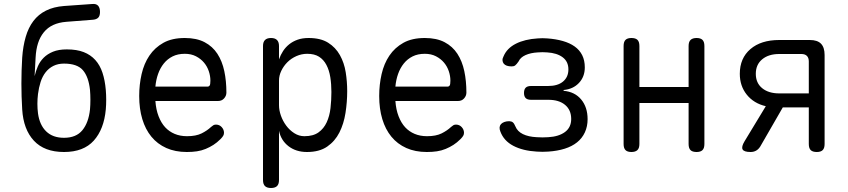

<svg xmlns="http://www.w3.org/2000/svg" viewBox="-20 -750 4240 960"><path d="M441 -651 312 -641Q274 -638 246 -625Q218 -612 199 -588.5Q180 -565 170 -533.5Q160 -502 158 -462L153 -369Q159 -395 169.5 -419Q180 -443 198.5 -461.5Q217 -480 245 -491.5Q273 -503 314 -503Q364 -503 398.5 -489.5Q433 -476 456.5 -450Q480 -424 492.5 -386Q505 -348 509 -300Q511 -276 511 -251Q511 -226 509 -203Q500 -104 449 -47Q398 10 300 10Q202 10 149.5 -46.5Q97 -103 91 -203Q87 -267 87 -332Q87 -397 91 -462Q95 -519 108.5 -565.5Q122 -612 147 -645Q172 -678 210 -697Q248 -716 300 -720L441 -730Q461 -732 470.5 -721.5Q480 -711 480 -690Q480 -670 470.5 -661Q461 -652 441 -651ZM300 -61Q361 -61 392 -99Q423 -137 430 -203Q432 -226 432 -251Q432 -276 430 -300Q423 -366 394.5 -399Q366 -432 300 -432Q270 -432 247 -420.5Q224 -409 208 -388.5Q192 -368 183 -340Q174 -312 170 -280Q167 -256 167 -231Q167 -206 170 -183Q178 -125 211 -93Q244 -61 300 -61Z M1060 -127Q1077 -127 1088.5 -114.5Q1100 -102 1100 -86Q1100 -78 1096 -71Q1092 -64 1082 -54Q1065 -37 1047 -25.5Q1029 -14 1008.5 -5.5Q988 3 965 6.5Q942 10 914 10Q856 10 811.5 -10Q767 -30 737 -66.5Q707 -103 691.5 -154.5Q676 -206 676 -270Q676 -327 688 -379.5Q700 -432 727 -472Q754 -512 797 -536Q840 -560 904 -560Q963 -560 1003 -539Q1043 -518 1067 -481Q1091 -444 1101.5 -394.5Q1112 -345 1112 -287Q1112 -271 1100.5 -258Q1089 -245 1070 -245H757Q760 -202 773 -168.5Q786 -135 806 -113.5Q826 -92 853.5 -80.5Q881 -69 915 -69Q960 -69 988 -83Q1016 -97 1035 -115Q1042 -121 1047 -124Q1052 -127 1060 -127ZM757 -317H1019Q1024 -317 1028 -322Q1032 -327 1032 -347Q1032 -370 1024 -394Q1016 -418 1000 -437Q984 -456 960 -468.5Q936 -481 904 -481Q869 -481 843 -468Q817 -455 799 -432.5Q781 -410 770.5 -380.5Q760 -351 757 -317Z M1335 -560Q1355 -560 1365 -550Q1375 -540 1375 -520V-453Q1383 -476 1395.5 -495Q1408 -514 1426 -528.5Q1444 -543 1468 -551.5Q1492 -560 1523 -560Q1583 -560 1620.5 -536.5Q1658 -513 1679.5 -474.5Q1701 -436 1708.5 -389Q1716 -342 1716 -294Q1716 -240 1707.5 -185.5Q1699 -131 1677 -87.5Q1655 -44 1616 -17Q1577 10 1515 10Q1460 10 1422.5 -19Q1385 -48 1375 -96V150Q1375 171 1365 180.5Q1355 190 1335 190Q1315 190 1305 180.5Q1295 171 1295 150V-520Q1295 -540 1305 -550Q1315 -560 1335 -560ZM1516 -481Q1488 -481 1462 -469.5Q1436 -458 1417 -439Q1398 -420 1386.5 -396Q1375 -372 1375 -347V-224Q1375 -199 1384.5 -172Q1394 -145 1411 -122Q1428 -99 1451.5 -84Q1475 -69 1502 -69Q1546 -69 1572.5 -88Q1599 -107 1613.5 -138.5Q1628 -170 1632.5 -209.5Q1637 -249 1637 -290Q1637 -329 1631.5 -364Q1626 -399 1612 -425.5Q1598 -452 1575 -466.5Q1552 -481 1516 -481Z M2260 -127Q2277 -127 2288.5 -114.5Q2300 -102 2300 -86Q2300 -78 2296 -71Q2292 -64 2282 -54Q2265 -37 2247 -25.5Q2229 -14 2208.5 -5.5Q2188 3 2165 6.5Q2142 10 2114 10Q2056 10 2011.5 -10Q1967 -30 1937 -66.5Q1907 -103 1891.5 -154.5Q1876 -206 1876 -270Q1876 -327 1888 -379.5Q1900 -432 1927 -472Q1954 -512 1997 -536Q2040 -560 2104 -560Q2163 -560 2203 -539Q2243 -518 2267 -481Q2291 -444 2301.5 -394.5Q2312 -345 2312 -287Q2312 -271 2300.5 -258Q2289 -245 2270 -245H1957Q1960 -202 1973 -168.5Q1986 -135 2006 -113.5Q2026 -92 2053.5 -80.5Q2081 -69 2115 -69Q2160 -69 2188 -83Q2216 -97 2235 -115Q2242 -121 2247 -124Q2252 -127 2260 -127ZM1957 -317H2219Q2224 -317 2228 -322Q2232 -327 2232 -347Q2232 -370 2224 -394Q2216 -418 2200 -437Q2184 -456 2160 -468.5Q2136 -481 2104 -481Q2069 -481 2043 -468Q2017 -455 1999 -432.5Q1981 -410 1970.5 -380.5Q1960 -351 1957 -317Z M2498 -469Q2515 -509 2559.5 -531.5Q2604 -554 2669 -558Q2681 -559 2692.5 -559Q2704 -559 2716 -558Q2759 -555 2794 -545Q2829 -535 2853.5 -517.5Q2878 -500 2891 -474Q2904 -448 2904 -413Q2904 -366 2874.5 -335Q2845 -304 2798 -300V-296Q2854 -291 2886 -252.5Q2918 -214 2918 -154Q2918 -118 2904.5 -88.5Q2891 -59 2865.5 -38.5Q2840 -18 2803.5 -6.5Q2767 5 2721 8Q2707 9 2692.5 9Q2678 9 2664 8Q2594 4 2546.5 -21Q2499 -46 2482 -92Q2477 -104 2478 -113.5Q2479 -123 2485 -129.5Q2491 -136 2501.5 -140Q2512 -144 2526 -144Q2531 -144 2536 -142.5Q2541 -141 2544.5 -138Q2548 -135 2551 -130Q2554 -125 2557 -118Q2567 -93 2594.5 -79.5Q2622 -66 2664 -64Q2678 -63 2692.5 -63Q2707 -63 2721 -64Q2774 -67 2805 -90Q2836 -113 2836 -155Q2836 -200 2805.5 -225.5Q2775 -251 2722 -251H2635Q2617 -251 2608.5 -259.5Q2600 -268 2600 -285Q2600 -303 2608.5 -311.5Q2617 -320 2635 -320H2720Q2769 -320 2795.5 -342.5Q2822 -365 2822 -403Q2822 -442 2793.5 -463.5Q2765 -485 2716 -488Q2704 -489 2692.5 -489Q2681 -489 2669 -488Q2633 -486 2607.5 -474.5Q2582 -463 2573 -443Q2568 -436 2564 -431Q2560 -426 2556 -423Q2552 -420 2547.5 -419Q2543 -418 2538 -418Q2524 -418 2514 -421.5Q2504 -425 2498.5 -432Q2493 -439 2492.5 -448.5Q2492 -458 2498 -469Z M3137 10Q3117 10 3107.5 0.5Q3098 -9 3098 -30V-520Q3098 -541 3107.5 -550.5Q3117 -560 3137 -560Q3158 -560 3167.5 -550.5Q3177 -541 3177 -520V-315H3423V-520Q3423 -541 3433 -550.5Q3443 -560 3463 -560Q3483 -560 3492.5 -550.5Q3502 -541 3502 -520V-30Q3502 -9 3492.5 0.5Q3483 10 3463 10Q3442 10 3432.5 0.5Q3423 -9 3423 -30V-235H3177V-30Q3177 -9 3167 0.5Q3157 10 3137 10Z M3733 10Q3700 10 3693 -3Q3686 -16 3703 -44L3809 -219Q3749 -233 3714 -276.5Q3679 -320 3679 -381Q3679 -459 3732 -504.5Q3785 -550 3876 -550H4029Q4067 -550 4085 -531.5Q4103 -513 4103 -475V-30Q4103 -9 4093.5 0.5Q4084 10 4064 10Q4043 10 4033.5 0.5Q4024 -9 4024 -30V-213H3894L3781 -17Q3772 -3 3760 3.5Q3748 10 3733 10ZM4024 -443Q4024 -461 4014.5 -470.5Q4005 -480 3987 -480H3876Q3823 -480 3791 -453.5Q3759 -427 3759 -381Q3759 -335 3791 -309Q3823 -283 3876 -283H4024Z"/></svg>

Font: Maple Mono NL Light
Style: Regular
Weight: 300
Monospace: yes
Designer: subframe7536
Version: Version 7.000